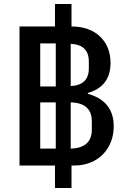

<svg xmlns="http://www.w3.org/2000/svg" viewBox="-20 -831 640 964"><path d="M339 0H354C470 0 551 -82 551 -197C551 -290 498 -339 421 -360V-364C492 -385 535 -431 535 -515C535 -625 459 -698 341 -698H339V-811H256V-698H78V0H256V113H339ZM182 -397V-613H260V-397ZM335 -611C396 -608 426 -578 426 -523V-487C426 -432 396 -402 335 -399ZM182 -85V-317H260V-85ZM335 -317C406 -315 441 -283 441 -222V-180C441 -119 406 -87 335 -85Z"/></svg>

Font: IBM Mono Medium
Style: Regular
Weight: 500
Monospace: yes
Designer: Mike Abbink, Paul van der Laan, Pieter van Rosmalen
Foundry: Bold Monday
Version: Version 2.3